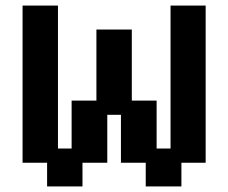

<svg xmlns="http://www.w3.org/2000/svg" viewBox="-20 -658 819 689"><path d="M149 11V-74H61V-638H188V-125H237V-297H326V-552H453V-297H542V-125H592V-638H718V-74H631V11H503V-74H414V-246H365V-74H276V11Z"/></svg>

Font: Pixelify Sans
Style: Bold
Weight: 700
Designer: Stefie Justprince
Foundry: Typecalism Foundryline
Version: Version 1.000